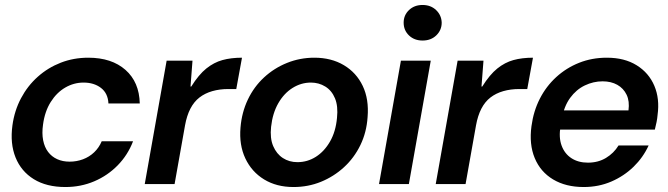

<svg xmlns="http://www.w3.org/2000/svg" viewBox="-20 -740 2685 772"><path d="M243 12Q167 12 116 -19.5Q65 -51 42.5 -107Q20 -163 30 -236Q38 -295 64.5 -345Q91 -395 132 -431.5Q173 -468 224.5 -488Q276 -508 335 -508Q429 -508 484.5 -459Q540 -410 542 -324H416Q414 -365 386 -386.5Q358 -408 316 -408Q277 -408 242.5 -388Q208 -368 184 -330Q160 -292 153 -239Q148 -204 153.5 -176Q159 -148 173.5 -129Q188 -110 210 -100Q232 -90 260 -90Q288 -90 313.5 -99.5Q339 -109 358.5 -127.5Q378 -146 389 -172H515Q494 -117 453.5 -75.5Q413 -34 359 -11Q305 12 243 12Z M562 0 650 -496H754L746 -392H749Q779 -440 809.5 -464.5Q840 -489 874.5 -498.5Q909 -508 953 -508L930 -382H898Q863 -382 833.5 -373.5Q804 -365 782 -348Q760 -331 745.5 -303Q731 -275 724 -236L682 0Z M1160 12Q1092 12 1042 -18.5Q992 -49 966.5 -103Q941 -157 947 -227Q952 -288 976.5 -339.5Q1001 -391 1041.5 -428.5Q1082 -466 1134 -487Q1186 -508 1244 -508Q1312 -508 1362.5 -478Q1413 -448 1438.5 -394.5Q1464 -341 1458 -269Q1454 -208 1429 -156.5Q1404 -105 1363 -67.5Q1322 -30 1270.5 -9Q1219 12 1160 12ZM1176 -88Q1216 -88 1250 -109.5Q1284 -131 1307 -171Q1330 -211 1335 -266Q1340 -313 1327 -344.5Q1314 -376 1288 -392Q1262 -408 1230 -408Q1191 -408 1156.5 -386.5Q1122 -365 1099 -325Q1076 -285 1070 -230Q1065 -184 1078.5 -152.5Q1092 -121 1117.5 -104.5Q1143 -88 1176 -88Z M1504 0 1592 -496H1712L1624 0ZM1679 -577Q1646 -577 1624.5 -597.5Q1603 -618 1603 -649Q1603 -679 1624.5 -699.5Q1646 -720 1679 -720Q1712 -720 1733.5 -699.5Q1755 -679 1756 -649Q1756 -619 1734.5 -598Q1713 -577 1679 -577Z M1732 0 1820 -496H1924L1916 -392H1919Q1949 -440 1979.5 -464.5Q2010 -489 2044.5 -498.5Q2079 -508 2123 -508L2100 -382H2068Q2033 -382 2003.5 -373.5Q1974 -365 1952 -348Q1930 -331 1915.5 -303Q1901 -275 1894 -236L1852 0Z M2327 12Q2255 12 2204 -18.5Q2153 -49 2130 -104.5Q2107 -160 2117 -233Q2125 -293 2150.5 -343Q2176 -393 2216.5 -430Q2257 -467 2308.5 -487.5Q2360 -508 2420 -508Q2491 -508 2540 -477.5Q2589 -447 2611 -395Q2633 -343 2624 -278Q2623 -265 2620 -249.5Q2617 -234 2613 -219H2200L2214 -296H2507Q2512 -333 2499.5 -359Q2487 -385 2462 -399Q2437 -413 2403 -413Q2366 -413 2331.5 -396.5Q2297 -380 2272.5 -346.5Q2248 -313 2239 -262L2234 -233Q2226 -188 2238 -155Q2250 -122 2277.5 -104Q2305 -86 2344 -86Q2385 -86 2416.5 -105Q2448 -124 2467 -155H2588Q2566 -107 2527.5 -69.5Q2489 -32 2438 -10Q2387 12 2327 12Z"/></svg>

Font: DM Sans 36pt SemiBold
Style: Italic
Weight: 600
Italic angle: -10°
Designer: Colophon Foundry, Jonny Pinhorn
Foundry: Colophon Foundry
Version: Version 4.004;gftools[0.9.30]